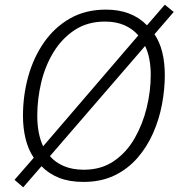

<svg xmlns="http://www.w3.org/2000/svg" viewBox="-20 -766 761 819"><path d="M79 33 42 1 124 -93Q100 -129 89 -174.5Q78 -220 78 -272Q78 -359 100.5 -440Q123 -521 168 -585.5Q213 -650 279 -687.5Q345 -725 432 -725Q542 -725 607 -658L683 -746L721 -715L639 -620Q683 -555 683 -445Q683 -385 671 -321Q659 -257 633 -198Q607 -139 566 -92Q525 -45 468 -17.5Q411 10 336 10Q276 10 232 -7.5Q188 -25 157 -57ZM570 -615Q546 -643 510.5 -658.5Q475 -674 428 -674Q354 -674 299.5 -638.5Q245 -603 209 -544.5Q173 -486 156 -415Q139 -344 139 -273Q139 -195 164 -142ZM338 -42Q412 -42 466 -79Q520 -116 554.5 -176.5Q589 -237 606 -307.5Q623 -378 623 -446Q623 -520 599 -570L193 -100Q216 -73 252.5 -57.5Q289 -42 338 -42Z"/></svg>

Font: Noto Sans Light
Style: Italic
Weight: 300
Italic angle: -12°
Designer: Monotype Design Team
Foundry: Monotype Imaging Inc.
Version: Version 2.013; ttfautohint (v1.8.4.7-5d5b)